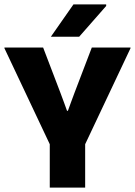

<svg xmlns="http://www.w3.org/2000/svg" viewBox="-20 -857 610 868"><path d="M205 -9V-205L0 -639V-642H175Q206 -561 224.5 -512.5Q243 -464 253.5 -436.5Q264 -409 270 -392Q276 -375 283 -356H287Q294 -375 300 -392Q306 -409 316.5 -436.5Q327 -464 345.5 -512.5Q364 -561 395 -642H570V-639L365 -205V-9ZM460 -830 338 -691H210L312 -837H460Z"/></svg>

Font: Bakbak One
Style: Regular
Weight: 400
Designer: Saumya Kishore and Sanchit Sawaria
Foundry: A Good Feeling
Version: Version 1.003; ttfautohint (v1.8.3)